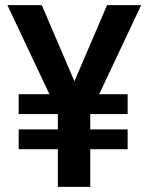

<svg xmlns="http://www.w3.org/2000/svg" viewBox="-20 -727 579 747"><path d="M269.5 -410.6 396.5 -707H529.3L365.7 -360.4H476.6V-283.2H331.1V-223.6H476.6V-146.5H331.1V0H205.1V-146.5H52.7V-223.6H205.1V-283.2H52.7V-360.4H172.4L8.8 -707H142.6Z"/></svg>

Font: Pretendard GOV SemiBold
Style: Regular
Weight: 600
Designer: Base glyphs from Inter by Rasmus Andersson; Hangeul glyphs from Noto Sans CJK(Source Han Sans) by Jang Soo-young and Kan
Foundry: Kil Hyung-jin
Version: Version 1.309